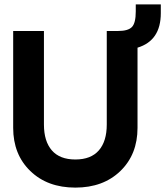

<svg xmlns="http://www.w3.org/2000/svg" viewBox="-20 -841 752 874"><path d="M40 -259V-700H180V-274Q180 -198 216 -156.5Q252 -115 323 -115Q394 -115 430 -156.5Q466 -198 466 -274V-700H518Q563 -700 580.5 -718Q598 -736 598 -789V-821H712V-781Q712 -656 606 -624V-259Q606 -138 528 -62.5Q450 13 323 13Q196 13 118 -62.5Q40 -138 40 -259Z"/></svg>

Font: Cal Sans
Style: Regular
Weight: 400
Designer: Designer Mark Davis DBA MarkFonts
Foundry: Designer Mark Davis DBA MarkFonts
Version: Version 1.000